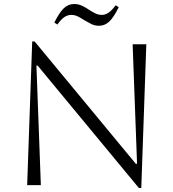

<svg xmlns="http://www.w3.org/2000/svg" viewBox="-20 -920 862 954"><path d="M115 0 140 -714H152L655 -106H661L639 -700H707L682 14H670L167 -594H161L183 0ZM420 -873Q435 -863 451.5 -854.5Q468 -846 486 -846Q502 -846 518 -856Q534 -866 555 -894L570 -884Q544 -832 522 -812Q500 -792 472 -792Q451 -792 434 -800.5Q417 -809 400 -819Q385 -829 368.5 -837.5Q352 -846 334 -846Q318 -846 302 -836.5Q286 -827 265 -798L250 -808Q276 -860 298 -880Q320 -900 348 -900Q369 -900 386.5 -892Q404 -884 420 -873Z"/></svg>

Font: Aboreto
Style: Regular
Weight: 400
Designer: Dominik Jáger
Foundry: Dominik Jáger
Version: Version 1.001; ttfautohint (v1.8.4.7-5d5b)